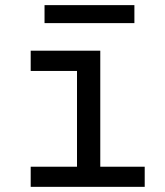

<svg xmlns="http://www.w3.org/2000/svg" viewBox="-20 -725 640 745"><path d="M99.1 -528.3H369.1V-78.1H541.5V0H99.1V-78.1H278.8V-449.7H99.1ZM501.5 -635.3H152.8V-705.1H501.5Z"/></svg>

Font: RobotoMono-Regular
Style: Regular
Weight: 400
Designer: Google
Version: Version 2.000985; 2015; ttfautohint (v1.3)